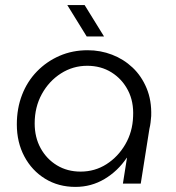

<svg xmlns="http://www.w3.org/2000/svg" viewBox="-20 -720 690 753"><path d="M276 13Q209 13 157 -19Q105 -51 75.5 -106.5Q46 -162 46 -232Q46 -295 66.5 -348Q87 -401 125 -440Q163 -479 213.5 -501Q264 -523 324 -523Q374 -523 419.5 -505.5Q465 -488 500 -455Q535 -422 555 -374Q575 -326 573 -265Q572 -252 570.5 -239.5Q569 -227 566 -215L532 0H462L478 -101H477Q442 -49 390 -18Q338 13 276 13ZM296 -47Q352 -47 397.5 -76Q443 -105 471.5 -154Q500 -203 502 -263Q505 -321 482 -365.5Q459 -410 417.5 -436Q376 -462 322 -462Q266 -462 219 -432Q172 -402 144 -351Q116 -300 116 -236Q116 -181 139.5 -138.5Q163 -96 203.5 -71.5Q244 -47 296 -47ZM320 -577 244 -700H312L388 -577Z"/></svg>

Font: MuseoModerno Light
Style: Italic
Weight: 300
Italic angle: -9°
Designer: Pablo Cosgaya, Héctor Gatti, Marcela Romero, and the Authors of The MuseoModerno Project.
Foundry: Omnibus-Type Team
Version: Version 1.003